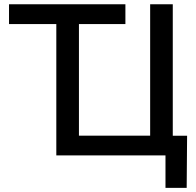

<svg xmlns="http://www.w3.org/2000/svg" viewBox="-20 -748 944 924"><path d="M23.4 -727.5V-632.3H251V0H776.4V156.2H878.4L880.4 -94.7H811.5V-727.5H702.6V-95.2H359.9V-632.3H583.5V-727.5Z"/></svg>

Font: Inteeer Medium
Style: Regular
Weight: 500
Designer: Rasmus Andersson
Foundry: rsms
Version: Version 4.001;Glyphs 3.4 (3402)